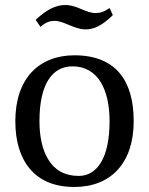

<svg xmlns="http://www.w3.org/2000/svg" viewBox="-20 -732 593 764"><path d="M416 -700C395 -685 378 -680 361 -680C341 -680 322 -688 303 -696C284 -704 264 -712 240 -712C209 -712 171 -700 122 -653L141 -625C162 -644 180 -649 197 -649C217 -649 236 -640 256 -632C276 -624 297 -615 321 -615C352 -615 386 -629 429 -672ZM41 -250C41 -171 60 -106 99 -60C138 -14 196 12 276 12C420 12 512 -82 512 -250C512 -329 495 -394 457 -440C419 -486 359 -512 276 -512C205 -512 146 -488 105 -444C64 -399 41 -334 41 -250ZM137 -250C137 -399 189 -468 268 -468C320 -468 357 -444 381 -405C405 -365 416 -311 416 -250C416 -101 365 -32 293 -32C237 -32 197 -56 173 -96C148 -135 137 -190 137 -250Z"/></svg>

Font: PT Serif
Style: Regular
Weight: 400
Designer: A.Korolkova, O.Umpeleva, V.Yefimov
Foundry: ParaType Ltd
Version: Version 1.000;PS 001.000;hotconv 1.0.88;makeotf.lib2.5.64775